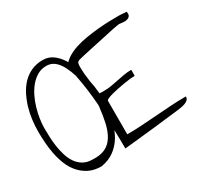

<svg xmlns="http://www.w3.org/2000/svg" viewBox="-134 -824 1066 1009"><g transform="rotate(-30 399.0 -319.5)"><path d="M17.6 -324.2Q17.6 -356.4 22 -392.6Q26.4 -428.7 36.6 -463.4Q46.9 -498 63 -529.8Q79.1 -561.5 102.1 -585.4Q125 -609.4 155.8 -623.5Q186.5 -637.7 225.6 -637.7Q259.8 -637.7 286.1 -618.7Q312.5 -599.6 332 -569.3Q335 -564.5 336.9 -560.5Q348.6 -572.3 363.3 -582Q389.6 -598.6 421.4 -608.9Q453.1 -619.1 489.3 -625Q525.4 -630.9 561 -634.3Q596.7 -637.7 629.9 -638.7Q663.1 -639.6 688.5 -639.6Q690.4 -639.6 697.3 -639.2Q704.1 -638.7 711.4 -638.2Q718.8 -637.7 725.6 -637.2Q732.4 -636.7 735.4 -636.7Q739.3 -616.2 730.5 -607.9Q721.7 -599.6 708.5 -598.1Q695.3 -596.7 681.2 -599.1Q667 -601.6 660.2 -599.6Q650.4 -598.6 629.4 -594.2Q608.4 -589.8 583 -584Q557.6 -578.1 528.8 -572.3Q500 -566.4 474.1 -560.5Q448.2 -554.7 427.7 -550.3Q407.2 -545.9 397.5 -543Q381.8 -538.1 379.9 -528.8Q377.9 -519.5 377.9 -507.8Q377.9 -488.3 379.9 -462.9L384.8 -422.9Q384.8 -420.9 384.8 -419.9Q393.6 -380.9 396.5 -343.8Q396.5 -341.8 396.5 -340.8L397.5 -336.9Q401.4 -335.9 411.1 -335.9H425.8Q449.2 -335.9 470.7 -339.8Q492.2 -343.8 513.7 -348.1Q535.2 -352.5 557.6 -356.4Q580.1 -360.4 603.5 -360.4V-324.2Q593.8 -324.2 575.7 -322.3Q557.6 -320.3 537.1 -316.9Q516.6 -313.5 494.6 -309.1Q472.7 -304.7 455.1 -299.8Q437.5 -294.9 426.8 -290Q416 -285.2 416 -280.3V-77.1Q461.9 -77.1 507.3 -80.1Q552.7 -83 598.6 -86.4Q644.5 -89.8 690.4 -92.8Q736.3 -95.7 782.2 -95.7Q782.2 -83 774.4 -75.7Q766.6 -68.4 755.9 -64.5Q745.1 -60.5 733.9 -58.6Q722.7 -56.6 715.8 -55.7Q712.9 -54.7 692.4 -52.7Q671.9 -50.8 641.1 -46.9Q610.4 -43 573.7 -39.1Q537.1 -35.2 500.5 -31.2Q463.9 -27.3 431.6 -23.9Q399.4 -20.5 378.9 -18.6Q376 -17.6 370.1 -17.6Q370.1 -73.2 368.2 -129.9Q359.4 -108.4 348.6 -89.8Q326.2 -53.7 293.9 -30.3Q261.7 -6.8 215.8 1Q171.9 1 140.6 -14.6Q109.4 -30.3 86.9 -55.7Q64.5 -81.1 50.8 -114.3Q37.1 -147.5 29.8 -183.6Q22.5 -219.7 20 -256.3Q17.6 -293 17.6 -324.2ZM54.7 -324.2Q54.7 -300.8 55.7 -271.5Q56.6 -242.2 61 -212.4Q65.4 -182.6 74.2 -153.8Q83 -125 98.1 -103Q113.3 -81.1 136.2 -67.4Q159.2 -53.7 191.4 -53.7Q238.3 -50.8 268.6 -65.4Q298.8 -80.1 317.4 -110.4Q335.9 -140.6 345.7 -183.6Q355.5 -226.6 361.3 -281.2V-288.1Q354.5 -384.8 335.9 -478.5Q326.2 -510.7 312.5 -537.1Q297.9 -566.4 276.9 -584Q255.9 -601.6 226.6 -601.6Q196.3 -601.6 171.9 -587.4Q147.5 -573.2 128.4 -550.3Q109.4 -527.3 95.2 -498Q81.1 -468.8 72.3 -438Q63.5 -407.2 59.1 -377.4Q54.7 -347.7 54.7 -324.2Z"/></g></svg>

Font: Annie Use Your Telescope
Style: Regular
Weight: 400
Version: Version 1.003 2001